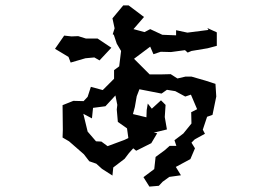

<svg xmlns="http://www.w3.org/2000/svg" viewBox="-20 -644 1040 712"><path d="M512 13 534 48 569 45 583 30 608 12 651 6 632 -25 686 -54 703 -94 690 -115 702 -127 740 -148 732 -163 748 -211 768 -218 782 -286 779 -333 742 -345 690 -360H668L638 -353L613 -369L574 -368H535L477 -426L537 -471L549 -443L576 -452L614 -451L666 -458L676 -449L690 -455L750 -465L784 -474V-524L749 -540L753 -533L675 -523L633 -532V-513L582 -515L537 -536L516 -525L475 -536L514 -581L457 -624H437L397 -576L405 -539L398 -517L402 -515L413 -482L429 -455L422 -398L403 -384V-352L361 -310L317 -322L305 -285L290 -269L252 -270L212 -254L213 -163L212 -134L236 -120L291 -72L311 -46L337 -37L358 -18L397 7L400 -23L442 -55L458 -76L474 -94L485 -85L541 -113L563 -150L550 -152L599 -164L591 -210L594 -255L577 -272L543 -241L528 -260L524 -236L523 -209L473 -221L480 -247L487 -287L497 -313L579 -297L599 -311L630 -306L667 -286L688 -293L711 -239L689 -228L690 -186L660 -149L627 -124L634 -103H609L591 -87L557 -62L552 -17ZM184 -463 234 -433 242 -412 297 -428 330 -431 349 -420 393 -467 342 -501H299L270 -510L245 -509L218 -512ZM289 -222 321 -205 325 -244 371 -250 408 -290 415 -255 413 -238 417 -192 451 -168 456 -132 441 -125 379 -102 356 -119 336 -120 305 -156Z"/></svg>

Font: チョークS
Style: Regular
Weight: 400
Designer: [Stick] Fontworks Inc.
Foundry: [Stick] Fontworks Inc.
Version: Version 1.200;FEAKit 1.0